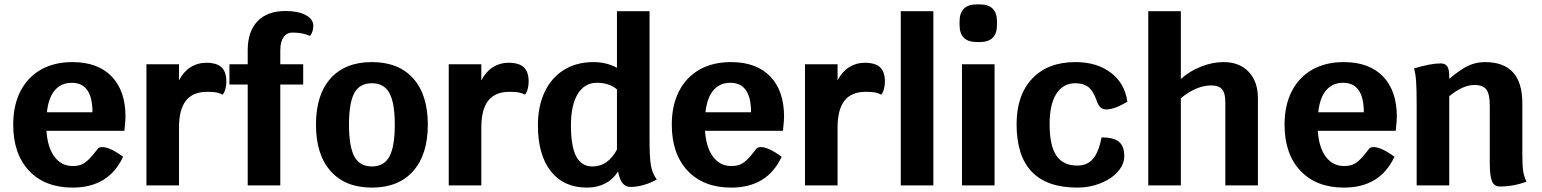

<svg xmlns="http://www.w3.org/2000/svg" viewBox="-20 -842 7004 872"><path d="M545 -248H191Q196 -172 227.5 -130Q259 -88 310 -88Q333 -88 348.5 -94Q364 -100 380.5 -115.5Q397 -131 424 -166Q429 -174 445 -174Q462 -174 486.5 -162.5Q511 -151 539 -130Q474 10 310 10Q184 10 112 -66.5Q40 -143 40 -276Q40 -363 72.5 -427Q105 -491 165.5 -525.5Q226 -560 309 -560Q424 -560 487 -495Q550 -430 550 -311Q550 -297 545 -248ZM400 -332Q400 -466 306 -466Q258 -466 229 -432Q200 -398 193 -332Z M1008 -471Q1008 -454 1003.5 -437.5Q999 -421 991 -412Q979 -419 964 -422Q949 -425 921 -425Q856 -425 824.5 -385Q793 -345 793 -263V0H645V-550H793V-477Q813 -516 845 -536.5Q877 -557 916 -557Q964 -557 986 -536.5Q1008 -516 1008 -471Z M1253 -613V-550H1357V-458H1253V0H1105V-458H1022V-550H1105V-614Q1105 -699 1149.5 -745.5Q1194 -792 1277 -792Q1334 -792 1368.5 -773.5Q1403 -755 1403 -725Q1403 -712 1399 -699.5Q1395 -687 1388 -679Q1354 -694 1309 -694Q1282 -694 1267.5 -673Q1253 -652 1253 -613Z M1415 -276Q1415 -412 1481.5 -486Q1548 -560 1669 -560Q1790 -560 1856.5 -486Q1923 -412 1923 -276Q1923 -140 1856.5 -65Q1790 10 1669 10Q1548 10 1481.5 -65Q1415 -140 1415 -276ZM1773 -276Q1773 -375 1748.5 -419.5Q1724 -464 1669 -464Q1614 -464 1589.5 -420Q1565 -376 1565 -276Q1565 -176 1589.5 -131Q1614 -86 1669 -86Q1724 -86 1748.5 -131Q1773 -176 1773 -276Z M2381 -471Q2381 -454 2376.5 -437.5Q2372 -421 2364 -412Q2352 -419 2337 -422Q2322 -425 2294 -425Q2229 -425 2197.5 -385Q2166 -345 2166 -263V0H2018V-550H2166V-477Q2186 -516 2218 -536.5Q2250 -557 2289 -557Q2337 -557 2359 -536.5Q2381 -516 2381 -471Z M2963 -27Q2935 -11 2903.5 -2Q2872 7 2844 7Q2821 7 2807.5 -10Q2794 -27 2787 -63Q2764 -27 2728 -8.5Q2692 10 2646 10Q2540 10 2481.5 -64.5Q2423 -139 2423 -273Q2423 -360 2454 -425Q2485 -490 2542 -525Q2599 -560 2675 -560Q2735 -560 2782 -534V-791H2930V-207Q2930 -126 2936.5 -89.5Q2943 -53 2963 -27ZM2782 -163V-436Q2747 -466 2691 -466Q2635 -466 2604 -415.5Q2573 -365 2573 -273Q2573 -177 2597 -131.5Q2621 -86 2671 -86Q2741 -86 2782 -163Z M3536 -248H3182Q3187 -172 3218.5 -130Q3250 -88 3301 -88Q3324 -88 3339.5 -94Q3355 -100 3371.5 -115.5Q3388 -131 3415 -166Q3420 -174 3436 -174Q3453 -174 3477.5 -162.5Q3502 -151 3530 -130Q3465 10 3301 10Q3175 10 3103 -66.5Q3031 -143 3031 -276Q3031 -363 3063.5 -427Q3096 -491 3156.5 -525.5Q3217 -560 3300 -560Q3415 -560 3478 -495Q3541 -430 3541 -311Q3541 -297 3536 -248ZM3391 -332Q3391 -466 3297 -466Q3249 -466 3220 -432Q3191 -398 3184 -332Z M3999 -471Q3999 -454 3994.5 -437.5Q3990 -421 3982 -412Q3970 -419 3955 -422Q3940 -425 3912 -425Q3847 -425 3815.5 -385Q3784 -345 3784 -263V0H3636V-550H3784V-477Q3804 -516 3836 -536.5Q3868 -557 3907 -557Q3955 -557 3977 -536.5Q3999 -516 3999 -471Z M4071 -791H4219V0H4071Z M4349 -550H4497V0H4349ZM4338 -729V-744Q4338 -822 4416 -822H4430Q4508 -822 4508 -744V-729Q4508 -651 4430 -651H4416Q4338 -651 4338 -729Z M4597 -278Q4597 -410 4668 -485Q4739 -560 4864 -560Q4962 -560 5025.5 -511.5Q5089 -463 5100 -380Q5042 -345 5004 -345Q4988 -345 4977.5 -355Q4967 -365 4960 -387Q4945 -429 4923 -446.5Q4901 -464 4864 -464Q4808 -464 4777.5 -416Q4747 -368 4747 -278Q4747 -181 4777.5 -135.5Q4808 -90 4873 -90Q4918 -90 4944 -120.5Q4970 -151 4983 -218Q5038 -218 5062 -198Q5086 -178 5086 -133Q5086 -95 5056.5 -62Q5027 -29 4978 -9.5Q4929 10 4873 10Q4597 10 4597 -278Z M5693 -396V0H5545V-379Q5545 -419 5530 -436.5Q5515 -454 5481 -454Q5414 -454 5343 -396V0H5195V-791H5343V-483Q5381 -518 5433.5 -539Q5486 -560 5537 -560Q5609 -560 5651 -516Q5693 -472 5693 -396Z M6319 -248H5965Q5970 -172 6001.5 -130Q6033 -88 6084 -88Q6107 -88 6122.5 -94Q6138 -100 6154.5 -115.5Q6171 -131 6198 -166Q6203 -174 6219 -174Q6236 -174 6260.5 -162.5Q6285 -151 6313 -130Q6248 10 6084 10Q5958 10 5886 -66.5Q5814 -143 5814 -276Q5814 -363 5846.5 -427Q5879 -491 5939.5 -525.5Q6000 -560 6083 -560Q6198 -560 6261 -495Q6324 -430 6324 -311Q6324 -297 6319 -248ZM6174 -332Q6174 -466 6080 -466Q6032 -466 6003 -432Q5974 -398 5967 -332Z M6913 -17Q6854 5 6791 5Q6766 5 6756 -19Q6746 -43 6746 -102V-363Q6746 -415 6730.5 -435.5Q6715 -456 6676 -456Q6624 -456 6562 -405V0H6414V-370Q6414 -437 6411.5 -473Q6409 -509 6402 -531Q6476 -554 6523 -554Q6544 -554 6553 -540.5Q6562 -527 6562 -496V-484Q6613 -527 6648.5 -543.5Q6684 -560 6723 -560Q6809 -560 6851.5 -513.5Q6894 -467 6894 -372V-138Q6894 -88 6898 -63Q6902 -38 6913 -17Z"/></svg>

Font: Krub
Style: Bold
Weight: 700
Version: Version 1.000; ttfautohint (v1.6)